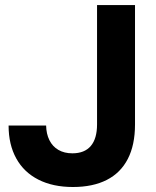

<svg xmlns="http://www.w3.org/2000/svg" viewBox="-20 -723 612 753"><path d="M13.7 -230.6H160.9Q161.5 -198 173.7 -173.4Q185.8 -148.7 208.9 -135.2Q231.9 -121.7 263.8 -121.7Q311.7 -121.7 336.2 -150.6Q360.6 -179.5 360.6 -234.9H509.5Q509.5 -154.6 481.3 -99.8Q453.1 -45 398.6 -17.3Q344.1 10.4 266.1 10.4Q187.3 10.4 130.6 -18.5Q73.8 -47.3 43.8 -101.6Q13.7 -155.9 13.7 -230.6ZM509.5 -703.1V-234.9H360.6V-703.1Z"/></svg>

Font: Wand UI Pro
Style: Regular
Weight: 400
Designer: Andreas Faust
Version: Version 1.003;FEAKit 1.0